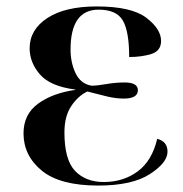

<svg xmlns="http://www.w3.org/2000/svg" viewBox="-20 -566 569 596"><path d="M285 10Q390 10 445 -25.5Q500 -61 500 -95Q500 -127 468 -135Q452 -67 407.5 -34Q363 -1 302 -1Q246 -1 213 -35.5Q180 -70 180 -155Q180 -205 201 -236.5Q222 -268 251 -282Q285 -273 312.5 -266.5Q340 -260 364 -260Q408 -260 408 -286Q408 -310 367 -310Q338 -310 310 -305Q282 -300 264 -300Q230 -306 214.5 -339Q199 -372 199 -412Q199 -536 286 -536Q342 -536 361.5 -502Q381 -468 381 -389Q420 -389 450 -398.5Q480 -408 480 -439Q480 -476 434 -511Q388 -546 280 -546Q182 -546 127 -510Q72 -474 72 -416Q72 -372 104 -335Q136 -298 214 -288V-287Q143 -277 98 -244Q53 -211 53 -152Q53 -83 109.5 -36.5Q166 10 285 10Z"/></svg>

Font: Noto Serif Display Semi
Style: Regular
Weight: 600
Designer: Monotype Design Team
Foundry: Monotype Imaging Inc.
Version: Version 1.900